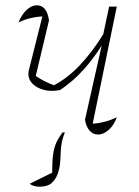

<svg xmlns="http://www.w3.org/2000/svg" viewBox="-20 -503 525 725"><path d="M207 -163Q172 -156 142.5 -164.5Q113 -173 98 -192.5Q83 -212 89 -238L140 -441Q89 -438 50 -418Q61 -447 80 -465Q99 -483 119 -483Q157 -483 165 -426L115 -216Q146 -195 184 -181Q238 -210 284 -259.5Q330 -309 370 -374L392 -478H421L330 -36Q377 -39 421 -60Q411 -31 391 -13Q371 5 350 5Q331 5 318 -10Q305 -25 301 -51L364 -331Q334 -283 295.5 -240Q257 -197 207 -163ZM130 202Q106 202 92 191L177 149Q177 106 180.5 80.5Q184 55 192 37Q200 19 216 -3H225Q217 17 213.5 33.5Q210 50 209 76Q209 91 207 112Q205 133 197.5 154Q190 175 174.5 188.5Q159 202 130 202Z"/></svg>

Font: Piazzolla Thin
Style: Italic
Weight: 100
Italic angle: -11.3°
Designer: Juan Pablo del Peral
Foundry: Huerta Tipografica
Version: Version 1.330